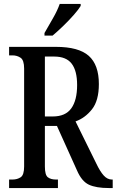

<svg xmlns="http://www.w3.org/2000/svg" viewBox="-20 -951 590 971"><path d="M26 0V-43H43Q67 -43 84.5 -54.5Q102 -66 102 -109V-604Q102 -647 84 -659Q66 -671 43 -671H26V-714H263Q378 -714 429 -668.5Q480 -623 480 -526Q480 -442 445 -398Q410 -354 362 -337L467 -124Q486 -84 504.5 -63.5Q523 -43 546 -43H550V0H531Q466 0 429.5 -17Q393 -34 369 -90L268 -314H207V-109Q207 -66 222 -54.5Q237 -43 263 -43H273V0ZM247 -362Q311 -362 340.5 -403Q370 -444 370 -521Q370 -593 342.5 -629Q315 -665 254 -665H207V-362ZM205 -784Q226 -821 248 -859Q270 -897 282 -931H388V-921Q378 -904 354 -876.5Q330 -849 300.5 -820.5Q271 -792 246 -771H205Z"/></svg>

Font: Noto Serif Myanmar ExtraCondensed Medium
Style: Regular
Weight: 500
Width: 2
Designer: Ben Mitchell and the Monotype Design Team
Foundry: Monotype Imaging Inc.
Version: Version 2.106; ttfautohint (v1.8.4.7-5d5b)